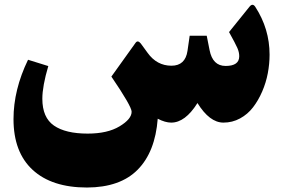

<svg xmlns="http://www.w3.org/2000/svg" viewBox="-20 -523 1205 819"><path d="M942.4 -241.7Q1000.5 -241.7 1000.5 -283.2Q1000.5 -300.3 992.4 -318.6Q984.4 -336.9 957 -386.2L1044.4 -494.6Q1057.6 -510.7 1068.8 -494.1Q1129.9 -399.9 1129.9 -290Q1129.9 -250.5 1122.3 -210.4Q1114.7 -170.4 1098.4 -132.6Q1082 -94.7 1059.3 -65.2Q1036.6 -35.6 1003.9 -17.8Q971.2 0 933.1 0Q874 0 822.3 -83.5Q770 0 710.4 0Q684.6 0 652.8 -16.6Q642.1 125 567.4 200.7Q492.7 276.4 351.1 276.9Q201.2 276.9 119.4 201.7Q37.6 126.5 37.6 -15.1Q37.6 -140.1 99.6 -268.1L186 -241.2Q160.6 -155.3 160.6 -101.6Q160.6 -21.5 210.2 12.7Q259.8 46.9 354 46.9Q438.5 46.9 490 15.9Q541.5 -15.1 541.5 -46.4Q541.5 -69.3 455.1 -196.3L558.6 -340.8Q567.9 -353 580.6 -337.4Q591.8 -321.8 609.4 -297.9Q648.9 -242.7 711.4 -242.7Q770.5 -242.7 779.8 -306.2L789.1 -370.6H861.8L874 -309.1Q887.2 -241.7 942.4 -241.7Z"/></svg>

Font: Sahel Black FD
Style: Black-FD
Weight: 900
Foundry: Saber Rastikerdar (saber.rastikerdar@gmail.com)
Version: Version 3.3.1